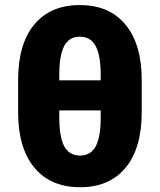

<svg xmlns="http://www.w3.org/2000/svg" viewBox="-20 -741 641 770"><path d="M548.3 -290.5Q548.3 -146.5 483.6 -68.4Q418.9 9.8 301.3 9.8Q182.6 9.8 117.7 -68.8Q52.7 -147.5 52.7 -290.5V-420.4Q52.7 -564.5 117.4 -642.6Q182.1 -720.7 300.3 -720.7Q418.5 -720.7 483.4 -642.1Q548.3 -563.5 548.3 -419.9ZM383.8 -298.3H217.8V-270.5Q217.8 -190.9 237.8 -154.1Q257.8 -117.2 301.3 -117.2Q343.3 -117.2 363.3 -153.1Q383.3 -189 383.8 -265.6ZM217.8 -418.9H383.8V-441.4Q383.8 -518.1 363.8 -555.9Q343.8 -593.8 300.3 -593.8Q257.3 -593.8 237.8 -557.1Q218.3 -520.5 217.8 -445.8Z"/></svg>

Font: Roboto
Style: Regular
Weight: 900
Designer: Google
Version: Version 2.001171; 2014